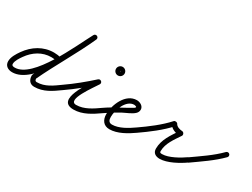

<svg xmlns="http://www.w3.org/2000/svg" viewBox="-64 -1022 1980 1511"><g transform="rotate(30 926.0 -266.5)"><path d="M334.4 -271.3C334.4 -271.3 334.4 -271.3 334.4 -271.3C311.7 -277.3 290.6 -280.4 266.9 -280.4C170.4 -280.4 89.5 -228.7 34.8 -151.1C13.3 -120.5 -12.8 -80.2 -12.8 -41.2C-12.8 -0.3 19.7 19.1 57 19.1C252.3 19.1 416.5 -373.6 502.5 -534.1C508 -544.3 504.1 -557 493.9 -562.5C483.7 -568 471 -564.1 465.5 -553.9C465.5 -553.9 465.5 -553.9 465.5 -553.9C388.8 -410.9 222.4 -22.9 57 -22.9C43.5 -22.9 29.2 -25.1 29.2 -41.2C29.2 -70.1 53.4 -104.5 69.2 -126.9C115.9 -193.3 184.1 -238.4 266.9 -238.4C287 -238.4 304.4 -235.8 323.6 -230.7C334.8 -227.7 346.3 -234.4 349.3 -245.6C352.3 -256.8 345.6 -268.3 334.4 -271.3ZM464.9 -552.6C464.9 -552.6 464.9 -552.6 464.9 -552.6C387 -380 286.5 -217.6 206.1 -45.9C206 -45.6 205.5 -43.5 205 -41.5C204.5 -39.4 204.1 -37.3 204.1 -37C204.1 0.9 223.4 31.7 264.6 31.7C348.2 31.7 410.9 -13.6 475.3 -60C484.7 -66.7 486.8 -79.8 480 -89.3C473.3 -98.7 460.2 -100.8 450.7 -94C394.2 -53.4 338.2 -10.3 264.6 -10.3C247.9 -10.3 246.1 -22.6 246.1 -37C246.1 -37.3 245.6 -34.9 245 -32.6C244.5 -30.2 244 -27.8 244.1 -28.1C324.7 -200 425.2 -362.5 503.1 -535.4C507.9 -545.9 503.2 -558.4 492.6 -563.1C482.1 -567.9 469.6 -563.2 464.9 -552.6Z M474.9 -59.7C474.9 -59.7 474.9 -59.7 474.9 -59.7C552.8 -113.5 628.9 -176.1 699.1 -239.4C708 -247.4 703.1 -259.2 694.5 -266.4C685.9 -273.6 673.4 -276.2 667.1 -266C627.6 -201.8 453.3 32 622 32C703.7 32 773.7 -14.5 838.1 -59.8C847.6 -66.5 849.8 -79.6 843.2 -89.1C836.5 -98.6 823.4 -100.8 813.9 -94.2C813.9 -94.2 813.9 -94.2 813.9 -94.2C757.5 -54.4 693.9 -10 622 -10C532.5 -10 674.7 -198.2 702.9 -244C709.2 -254.2 705.7 -264.9 698.3 -271C691 -277.1 679.9 -278.6 670.9 -270.6C602.1 -208.5 527.4 -147 451.1 -94.3C441.5 -87.7 439.1 -74.6 445.7 -65.1C452.3 -55.5 465.4 -53.1 474.9 -59.7ZM788 -414C788 -412.6 792.4 -417 791 -417C789.6 -417 794 -412.6 794 -414C794 -415.4 789.6 -411 791 -411C792.4 -411 788 -415.4 788 -414ZM752 -414C752 -392.5 769.5 -375 791 -375C812.5 -375 830 -392.5 830 -414C830 -435.5 812.5 -453 791 -453C769.5 -453 752 -435.5 752 -414Z M838 -59.8C838 -59.8 838 -59.8 838 -59.8C878.2 -87.8 919.7 -113.7 962.9 -136.9C994.7 -153.9 1041.1 -169.5 1066.6 -195.2C1076.6 -205.2 1082 -217.7 1082 -232C1082 -264.1 1047.3 -282 1019 -282C917.7 -282 864 -151.9 864 -66C864 -15.5 889.1 25 944 25C1015.9 25 1090.5 -20 1147.1 -59.8C1156.6 -66.5 1158.8 -79.6 1152.2 -89.1C1145.5 -98.6 1132.4 -100.8 1122.9 -94.2C1122.9 -94.2 1122.9 -94.2 1122.9 -94.2C1074.2 -59.9 1006.3 -17 944 -17C913.2 -17 906 -38.9 906 -66C906 -126.8 944 -240 1019 -240C1023.3 -240 1040 -236 1040 -232C1040 -224.4 1030.6 -219.6 1025.1 -216.3C954.7 -174 882.3 -141.9 814 -94.2C804.5 -87.6 802.1 -74.5 808.8 -65C815.4 -55.5 828.5 -53.1 838 -59.8Z M1147 -59.8C1147 -59.8 1147 -59.8 1147 -59.8C1228.3 -116.2 1316.4 -182.2 1382.6 -256C1386.7 -260.6 1376.8 -264.5 1366.4 -265.9C1356.1 -267.4 1345.4 -266.3 1348.2 -260.7C1366.1 -224.3 1408.7 -209.1 1446.9 -207C1453.9 -206.7 1451.7 -217.7 1446.9 -227.4C1442 -237.1 1434.4 -245.4 1430.5 -239.6C1387.5 -174.4 1338.2 -109 1338.2 -27.1C1338.2 12.5 1366.8 28.9 1403.1 28.9C1470.2 28.9 1562.1 -21.8 1615.2 -59.9C1624.7 -66.7 1626.8 -79.8 1620.1 -89.2C1613.3 -98.7 1600.2 -100.8 1590.8 -94.1C1590.8 -94.1 1590.8 -94.1 1590.8 -94.1C1545.3 -61.5 1460.5 -13.1 1403.1 -13.1C1390.2 -13.1 1380.2 -12.6 1380.2 -27.1C1380.2 -99.1 1427.6 -159 1465.5 -216.4C1469.4 -222.3 1468.8 -230.3 1465.5 -236.8C1462.2 -243.4 1456.2 -248.6 1449.1 -249C1427 -250.2 1396.5 -257.6 1385.8 -279.3C1383.1 -284.8 1376.6 -288.3 1369.7 -289.2C1362.7 -290.2 1355.5 -288.6 1351.4 -284C1287.4 -212.7 1201.6 -148.8 1123 -94.2C1113.5 -87.6 1111.1 -74.5 1117.8 -65C1124.4 -55.5 1137.5 -53.1 1147 -59.8Z M1585.9 -63.5C1592.6 -54 1605.7 -51.8 1615.2 -58.5C1698.4 -117.7 1787.3 -176.4 1859 -249.3C1867.1 -257.5 1867 -270.8 1858.7 -279C1850.5 -287.1 1837.2 -287 1829 -278.7C1829 -278.7 1829 -278.7 1829 -278.7C1759.1 -207.6 1672 -150.4 1590.8 -92.8C1581.4 -86.1 1579.2 -73 1585.9 -63.5Z"/></g></svg>

Font: FRB American Cursive Guidelines Medium
Style: Italic
Weight: 500
Italic angle: -25°
Version: Version 2.0;Modular Font Editor K font №1